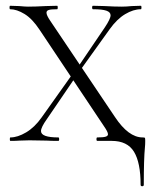

<svg xmlns="http://www.w3.org/2000/svg" viewBox="-20 -488 534 665"><path d="M122 -34Q122 -12 182 -12Q185 -12 185 -6Q185 0 182 0Q155 0 142 -1L82 -2L47 -1Q37 0 16 0Q14 0 14 -6Q14 -12 16 -12Q41 -12 70.5 -29.5Q100 -47 124 -81L237 -240L249 -232L142 -75Q122 -47 122 -34ZM363 -435Q363 -446 348.5 -451Q334 -456 302 -456Q299 -456 299 -462Q299 -468 302 -468L342 -467Q376 -465 402 -465Q417 -465 437 -467L468 -468Q470 -468 470 -462Q470 -456 468 -456Q442 -456 413.5 -439Q385 -422 360 -387L251 -235L242 -244L343 -393Q363 -423 363 -435ZM317 -12Q337 -12 345.5 -14.5Q354 -17 354 -23Q354 -31 340 -51L117 -385Q92 -423 65 -439.5Q38 -456 15 -456Q13 -456 13 -462Q13 -468 15 -468L46 -467Q68 -465 77 -465Q103 -465 139 -467L178 -468Q180 -468 180 -462Q180 -456 178 -456Q157 -456 149 -453.5Q141 -451 141 -444Q141 -435 154 -416L378 -83Q425 -12 474 -12Q481 -12 482 -10.5Q483 -9 483 0Q483 13 482 22Q478 62 478 152Q478 157 472.5 157Q467 157 467 152Q467 75 444 37.5Q421 0 367 0H317Q314 0 314 -6Q314 -12 317 -12Z"/></svg>

Font: Cormorant Unicase Light
Style: Regular
Weight: 300
Designer: Christian Thalmann (Catharsis Fonts)
Foundry: Catharsis Fonts
Version: Version 4.000